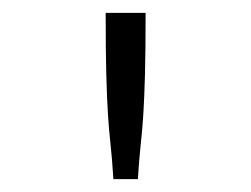

<svg xmlns="http://www.w3.org/2000/svg" viewBox="-20 -685 390 298"><path d="M144 -665H206Q206 -605 205 -569Q204 -533 202.5 -508.5Q201 -484 198.5 -461.5Q196 -439 194 -407H156Q154 -439 151.5 -461.5Q149 -484 147.5 -508Q146 -532 145 -568.5Q144 -605 144 -665Z"/></svg>

Font: Inconsolata ExtraCondensed
Style: Regular
Weight: 400
Width: 2
Monospace: yes
Designer: Raph Levien, Cyreal, Brenton Simpson
Foundry: Raph Levien, Cyreal, Google
Version: Version 3.001; ttfautohint (v1.8.2.53-6de2)